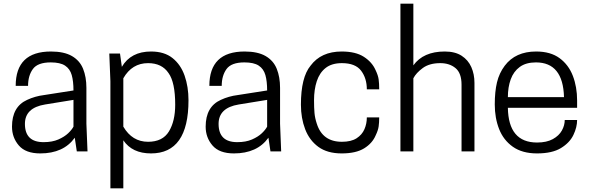

<svg xmlns="http://www.w3.org/2000/svg" viewBox="-20 -820 3195 1040"><path d="M198 11Q119 11 82 -32Q45 -75 45 -134Q45 -242 127 -279Q170 -299 218 -305L378 -330Q378 -380 368.5 -413.5Q359 -447 332.5 -464.5Q306 -482 255 -482Q184 -482 158 -446Q132 -410 132 -355H65Q65 -541 256 -541Q327 -541 369.5 -516.5Q412 -492 430 -447.5Q448 -403 448 -344V-150L454 0H396L385 -74Q324 11 198 11ZM216 -50Q263 -50 296 -64.5Q329 -79 349 -98Q369 -117 378 -134V-279L224 -254Q115 -236 115 -149Q115 -50 216 -50Z M648 200H578V-380L572 -530H630L640 -458Q689 -541 798 -541Q870 -541 914.5 -505.5Q959 -470 980 -410Q1001 -350 1001 -277Q1001 11 798 11Q696 11 648 -60ZM782 -52Q861 -52 895 -108Q929 -164 929 -253Q929 -374 893 -424Q857 -478 782 -478Q695 -478 648 -396V-134Q696 -52 782 -52Z M1247 11Q1168 11 1131 -32Q1094 -75 1094 -134Q1094 -242 1176 -279Q1219 -299 1267 -305L1427 -330Q1427 -380 1417.5 -413.5Q1408 -447 1381.5 -464.5Q1355 -482 1304 -482Q1233 -482 1207 -446Q1181 -410 1181 -355H1114Q1114 -541 1305 -541Q1376 -541 1418.5 -516.5Q1461 -492 1479 -447.5Q1497 -403 1497 -344V-150L1503 0H1445L1434 -74Q1373 11 1247 11ZM1265 -50Q1312 -50 1345 -64.5Q1378 -79 1398 -98Q1418 -117 1427 -134V-279L1273 -254Q1164 -236 1164 -149Q1164 -50 1265 -50Z M1831 11Q1753 11 1704.5 -24.5Q1656 -60 1633 -120Q1610 -180 1610 -253Q1610 -401 1662 -464Q1719 -541 1831 -541Q1906 -541 1950.5 -512.5Q1995 -484 2014 -441Q2028 -412 2031 -390Q2034 -368 2034 -336H1967Q1967 -396 1936 -437Q1905 -478 1832 -478Q1777 -478 1744 -452Q1711 -426 1696 -380.5Q1681 -335 1681 -277Q1681 -236 1683.5 -208Q1686 -180 1696 -150Q1727 -52 1832 -52Q1882 -52 1911.5 -71Q1941 -90 1954 -120Q1967 -150 1967 -184H2034Q2034 -156 2031 -135Q2028 -114 2015 -87Q1997 -44 1952.5 -16.5Q1908 11 1831 11Z M2550 0H2480V-361Q2480 -424 2447.5 -451Q2415 -478 2365 -478Q2306 -478 2270 -451.5Q2234 -425 2219 -396V0H2149V-800H2219V-466Q2273 -541 2389 -541Q2445 -541 2480.5 -518Q2516 -495 2533 -456.5Q2550 -418 2550 -371Z M2889 11Q2809 11 2758 -25Q2707 -61 2683.5 -121Q2660 -181 2660 -254Q2660 -324 2672 -374Q2684 -424 2714 -464Q2772 -541 2884 -541Q2962 -541 3011 -505Q3060 -469 3083 -409Q3106 -349 3106 -276V-236H2731Q2734 -48 2889 -48Q2941 -48 2974.5 -66.5Q3008 -85 3023.5 -113Q3039 -141 3039 -170H3106Q3106 -131 3086 -89Q3066 -47 3018.5 -18Q2971 11 2889 11ZM3035 -294Q3030 -482 2883 -482Q2829 -482 2795.5 -457.5Q2762 -433 2746.5 -390.5Q2731 -348 2731 -294Z"/></svg>

Font: Tanohe Sans
Style: Regular
Weight: 400
Designer: Village Type and Design LLC & Cristiano Sobral
Foundry: Cooper Hewitt Smithsonian Design Museum
Version: Version 1.00;September 29, 2021;FontCreator 13.0.0.2655 64-b